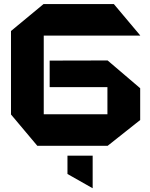

<svg xmlns="http://www.w3.org/2000/svg" viewBox="-20 -739 762 973"><path d="M201.7 -558.7V-718.5H556.9L690.4 -559.7V-558.7ZM169.2 0 35.7 -158.8V-159.8H524.4V0ZM35.7 -159.8V-581.9L200.7 -718.5H201.7V-159.8ZM231.7 -297.4V-431.9L524.4 -432.6V-297.4ZM524.4 0V-432.6H525.4L690.4 -291.9V-130.8L525.4 0ZM448.6 214.5 321.9 142.7V50H449.6V214.5Z"/></svg>

Font: Foldit Thin
Style: Regular
Weight: 100
Designer: Sophia Tai
Foundry: Sophia Tai
Version: Version 1.003